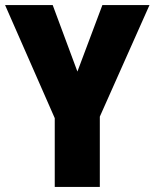

<svg xmlns="http://www.w3.org/2000/svg" viewBox="-20 -734 607 754"><path d="M284 -453 382 -714H567L372 -276V0H195V-270L0 -714H187Z"/></svg>

Font: Noto Sans Kannada Condensed Black
Style: Regular
Weight: 900
Width: 3
Designer: Jelle Bosma - Monotype Design Team
Foundry: Monotype Imaging Inc.
Version: Version 2.005; ttfautohint (v1.8.4.7-5d5b)